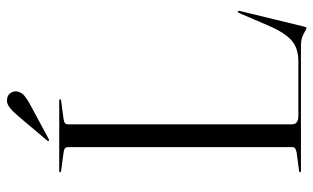

<svg xmlns="http://www.w3.org/2000/svg" viewBox="-196 -696 907 556"><g transform="rotate(-90 258.0 -417.5)"><path d="M245 -694.5 192.5 -687.5Q184 -686.5 180.2 -683.5Q176.5 -680.5 176.5 -674.5V-26.5Q176.5 -16.5 182.8 -12Q189 -7.5 201 -7.5H358.5Q382.5 -7.5 400.2 -15Q418 -22.5 433.2 -42Q448.5 -61.5 464 -98L498.5 -178.5Q499.5 -180.5 500.5 -181.8Q501.5 -183 503 -183Q504.5 -182.5 505 -180.8Q505.5 -179 504.5 -176L460 7Q458.5 12.5 457.8 14.2Q457 16 456 16Q452 16 446 12Q440 8 429.8 4Q419.5 0 402 0H41.5Q39.5 0 38.5 -1Q37.5 -2 37.5 -2.5Q37.5 -5 42 -5.5L94.5 -12.5Q103 -14 106.8 -16.8Q110.5 -19.5 110.5 -25.5V-674.5Q110.5 -680.5 106.8 -683.5Q103 -686.5 94.5 -687.5L42 -694.5Q37.5 -695 37.5 -697.5Q37.5 -698.5 38.5 -699.2Q39.5 -700 41.5 -700H245.5Q247.5 -700 248.2 -699.2Q249 -698.5 249 -697.5Q249 -695 245 -694.5ZM200.5 -819Q214 -835 225.8 -844Q237.5 -853 249 -851Q261 -850 266.8 -841.5Q272.5 -833 272 -824Q270 -809.5 258.8 -800.5Q247.5 -791.5 231.5 -783L134 -730.5Q133 -730 131.2 -729.5Q129.5 -729 128.5 -730.5Q128 -731.5 128.5 -733Q129 -734.5 130 -735.5Z"/></g></svg>

Font: Fraunces 120pt Light
Style: Regular
Weight: 300
Version: Version 1.000;[b76b70a41]